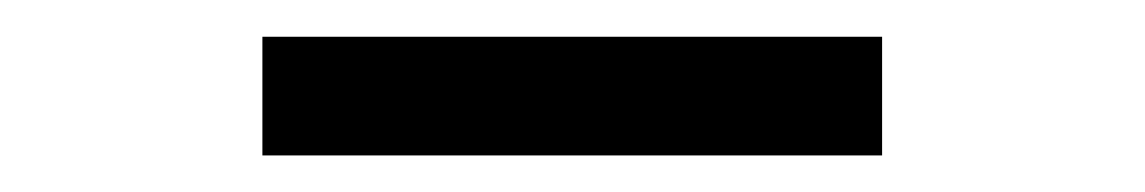

<svg xmlns="http://www.w3.org/2000/svg" viewBox="-20 -606 626 105"><path d="M462.4 -585.9V-521H123.5V-585.9Z"/></svg>

Font: Cascadia Code NF Light
Style: Regular
Weight: 300
Monospace: yes
Designer: Aaron Bell
Foundry: Saja Typeworks
Version: Version 2404.023; ttfautohint (v1.8.4)